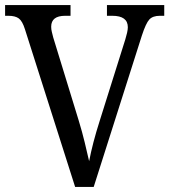

<svg xmlns="http://www.w3.org/2000/svg" viewBox="-20 -734 665 754"><path d="M78 -619Q68 -651 54 -661.5Q40 -672 13 -672H0V-714H257V-672H236Q181 -672 181 -629Q181 -619 183.5 -609Q186 -599 189 -587L289 -261Q303 -215 312.5 -175.5Q322 -136 330 -101Q337 -137 347 -175.5Q357 -214 372 -261L472 -579Q476 -592 479 -605Q482 -618 482 -627Q482 -672 421 -672H400V-714H625V-672H608Q580 -672 566.5 -657.5Q553 -643 537 -594L348 0H275Z"/></svg>

Font: Noto Serif SemiCondensed
Style: Regular
Weight: 400
Width: 4
Designer: Monotype Design Team
Foundry: Monotype Imaging Inc.
Version: Version 2.013